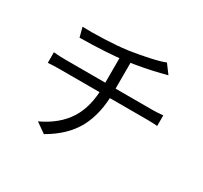

<svg xmlns="http://www.w3.org/2000/svg" viewBox="-162 -990 1324 1253"><g transform="rotate(30 500.0 -364.0)"><path d="M502.6 -708.6Q575.2 -719.2 650.5 -735.5Q725.8 -751.8 761.2 -766.6L811.4 -699.2L756.8 -685.2Q709 -673.4 646.5 -661.2Q584 -649 525 -641.4Q393.2 -624.2 186.2 -621.6L167.4 -693.4Q230 -690.8 327.8 -694.6Q425.6 -698.4 502.6 -708.6ZM478.6 -424.6V-652.4L556.2 -663V-426Q556.2 -262.2 496.4 -150.6Q436.6 -39 299.2 39.8L224.2 -13Q353.8 -73.8 416.2 -172.4Q478.6 -271 478.6 -424.6ZM176.6 -451.4H834.4Q865.6 -451.4 913 -455.8V-376Q877 -379.2 835.8 -379.2H178.4Q127.6 -379.2 88.8 -376V-455.8Q132.8 -451.4 176.6 -451.4Z"/></g></svg>

Font: 寒蝉端黑体 Light
Style: Regular
Weight: 300
Designer: ChillDuanSans {Warren2060}; 
Source Han Sans {Ryoko NISHIZUKA 西塚涼子 (kana, bopomofo & ideographs); Paul D. Hunt (Latin, G
Foundry: ChillType&Adobe
Version: Version 1.300;Glyphs 3.3 (3306)